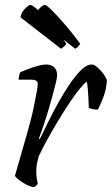

<svg xmlns="http://www.w3.org/2000/svg" viewBox="-20 -763 456 783"><path d="M118 0Q111 0 99 -5Q87 -10 74.5 -17.5Q62 -25 52.5 -33Q43 -41 41 -46Q45 -60 54 -92Q63 -124 76 -168Q89 -212 102 -261Q111 -293 118 -327.5Q125 -362 129.5 -387Q134 -412 134 -419Q134 -430 127.5 -434Q121 -438 109 -438H56Q56 -446 58 -454Q60 -462 62 -468Q80 -476 99 -483Q118 -490 136.5 -495Q155 -500 168 -500Q189 -500 201 -488.5Q213 -477 213 -456Q213 -447 207.5 -424.5Q202 -402 194 -372Q186 -342 176 -309Q166 -276 156 -247Q146 -218 139 -199L142 -195Q159 -230 179.5 -271.5Q200 -313 223 -353.5Q246 -394 269 -427Q292 -460 313.5 -480Q335 -500 353 -500Q363 -500 373.5 -491.5Q384 -483 393.5 -472Q403 -461 409.5 -450Q416 -439 416 -433Q413 -398 402 -368Q391 -338 379 -316Q368 -316 358 -318Q348 -320 342 -324Q342 -333 341 -353Q340 -373 338.5 -395Q337 -417 334 -430Q325 -425 306 -402Q287 -379 264 -344.5Q241 -310 217.5 -271Q194 -232 173 -194Q152 -156 138 -126Q134 -112 131 -97Q128 -82 128 -64Q128 -52 129.5 -39.5Q131 -27 134 -14Q133 -11 129.5 -7.5Q126 -4 118 0ZM229 -564 64 -692Q65 -705 73 -716.5Q81 -728 90.5 -735.5Q100 -743 104 -743Q111 -743 133.5 -723.5Q156 -704 187 -668.5Q218 -633 250 -585Q248 -579 241 -573Q234 -567 229 -564ZM287 -564 122 -692Q124 -704 131 -715.5Q138 -727 147.5 -735Q157 -743 163 -743Q169 -743 189.5 -723Q210 -703 241 -667.5Q272 -632 307 -585Q306 -582 300.5 -575Q295 -568 287 -564Z"/></svg>

Font: Texturina Medium 12pt ExtraLight
Style: Italic
Weight: 250
Italic angle: -11°
Version: Version 1.002